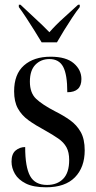

<svg xmlns="http://www.w3.org/2000/svg" viewBox="-20 -786 409 816"><path d="M176 10Q122 10 90 -6Q58 -22 43.5 -47Q29 -72 29 -99Q29 -132 46.5 -146.5Q64 -161 87 -161Q87 -76 108 -38Q129 0 180 0Q223 0 248.5 -26Q274 -52 274 -106Q274 -139 262.5 -160Q251 -181 228 -197Q205 -213 171 -232Q130 -254 101 -275Q72 -296 56 -325Q40 -354 40 -398Q40 -471 82 -508Q124 -545 195 -545Q261 -545 293.5 -517Q326 -489 326 -450Q326 -394 266 -394Q266 -469 248.5 -502Q231 -535 190 -535Q154 -535 130.5 -511Q107 -487 107 -439Q107 -391 133.5 -366Q160 -341 214 -313Q250 -295 278 -275Q306 -255 323 -225Q340 -195 340 -147Q340 -75 298.5 -32.5Q257 10 176 10ZM157 -606Q143 -629 126 -656.5Q109 -684 91.5 -710.5Q74 -737 60 -756V-766H67Q95 -739 128 -709Q161 -679 190 -649Q217 -680 250 -709.5Q283 -739 312 -766H319V-756Q304 -737 286.5 -710.5Q269 -684 252 -656.5Q235 -629 222 -606Z"/></svg>

Font: Noto Serif Display ExtraCondensed Medium
Style: Regular
Weight: 500
Width: 2
Designer: Monotype Design Team
Foundry: Monotype Imaging Inc.
Version: Version 2.009